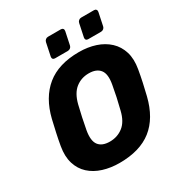

<svg xmlns="http://www.w3.org/2000/svg" viewBox="-204 -1032 1120 1187"><g transform="rotate(-30 356.0 -438.5)"><path d="M305.7 10Q242.7 10 189.1 -6.8Q135.5 -23.6 98.2 -57.6Q61 -91.6 45.3 -142.7Q29.5 -193.8 41.3 -262.3Q48.6 -304.8 58.1 -348.1Q67.5 -391.5 77.9 -435.2Q110.9 -569.6 197.1 -639.8Q283.4 -710 428.9 -710Q492.2 -710 545.7 -692.4Q599.1 -674.8 636.4 -639.9Q673.6 -605.1 689.4 -553.9Q705.1 -502.8 693.4 -435.2Q686 -391.5 676.6 -348.1Q667.1 -304.8 656.7 -262.3Q622.7 -125.2 536.8 -57.6Q450.9 10 305.7 10ZM319.5 -134.4Q373.5 -134.4 414.2 -166.1Q454.9 -197.7 471.6 -267.9Q482.6 -311.6 491.1 -350.6Q499.5 -389.6 506.9 -432.1Q519.8 -502.3 495 -533.9Q470.3 -565.6 415.7 -565.6Q361.6 -565.6 321.5 -533.9Q281.4 -502.3 263.6 -432.1Q253.2 -389.6 244.8 -350.6Q236.4 -311.6 228.4 -267.9Q216.1 -197.7 240.1 -166.1Q264 -134.4 319.5 -134.4ZM518.7 -750Q508.7 -750 503.9 -756.2Q499.1 -762.3 501.1 -772.6L520.4 -864.4Q522.4 -874.4 530.1 -880.9Q537.8 -887.4 548 -887.4H639.7Q649.7 -887.4 654.7 -880.9Q659.7 -874.4 657.7 -864.4L638.5 -772.6Q636.5 -762.3 628.5 -756.2Q620.5 -750 610.5 -750ZM282 -750Q272 -750 267.2 -756.2Q262.4 -762.3 264.4 -772.6L283.6 -864.4Q285.7 -874.4 293.3 -880.9Q301 -887.4 311.3 -887.4H403Q413 -887.4 418 -880.9Q423 -874.4 421 -864.4L401.7 -772.6Q399.7 -762.3 391.7 -756.2Q383.7 -750 373.7 -750Z"/></g></svg>

Font: Rubik Light
Style: Italic
Weight: 300
Italic angle: -12°
Designer: Hubert and Fischer
Foundry: Hubert and Fischer
Version: Version 2.300;gftools[0.9.30]